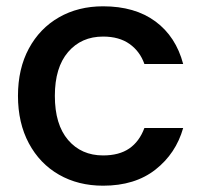

<svg xmlns="http://www.w3.org/2000/svg" viewBox="-20 -580 640 609"><path d="M37 -276Q37 -362 71.5 -426Q106 -490 167 -525Q228 -560 307 -560Q408 -560 473 -512Q538 -464 561 -377H438Q424 -417 391 -440.5Q358 -464 307 -464Q238 -464 196 -415Q154 -366 154 -276Q154 -185 196 -136Q238 -87 307 -87Q358 -87 390 -109Q422 -131 438 -174H561Q538 -93 473 -42Q408 9 307 9Q228 9 167 -26Q106 -61 71.5 -125.5Q37 -190 37 -276Z"/></svg>

Font: Poppins Medium
Style: Regular
Weight: 500
Designer: Ninad Kale (Devanagari), Jonny Pinhorn (Latin)
Version: Version 5.002